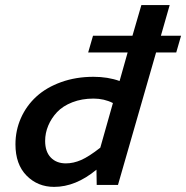

<svg xmlns="http://www.w3.org/2000/svg" viewBox="-20 -730 735 758"><path d="M361.8 0 360.8 -60.1Q278.8 7.8 193.8 7.8Q128.9 7.8 85 -36.6Q41 -81.1 41 -160.2Q41 -215.3 62.7 -264.2Q84.5 -313 123.8 -348.9Q163.1 -384.8 221.4 -405.8Q279.8 -426.8 349.1 -426.8Q405.8 -426.8 452.1 -410.2L483.9 -522.9H328.1L347.2 -588.9H502.9L538.1 -710H649.9L615.2 -588.9H694.8L675.8 -522.9H596.2L445.8 0ZM158.2 -173.8Q158.2 -131.3 180.4 -108.2Q202.6 -85 240.2 -85Q270 -85 300.5 -98.4Q331.1 -111.8 376 -147L425.8 -323.2Q391.1 -340.8 349.1 -340.8Q303.2 -340.8 265.6 -326.2Q228 -311.5 205.3 -287.4Q182.6 -263.2 170.4 -233.9Q158.2 -204.6 158.2 -173.8Z"/></svg>

Font: IntelOne Mono Medium
Style: Italic
Weight: 500
Italic angle: -16°
Designer: Fred Shallcrass
Foundry: Frere-Jones Type LLC
Version: Version 1.200;hotconv 1.1.0;makeotfexe 2.6.0;FJTRelease1.2